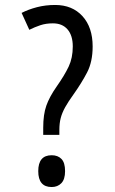

<svg xmlns="http://www.w3.org/2000/svg" viewBox="-20 -744 462 773"><path d="M154 -201V-230Q154 -283 166.5 -318.5Q179 -354 207 -394Q240 -441 256.5 -476Q273 -511 273 -557Q273 -601 252 -625.5Q231 -650 193 -650Q165 -650 142.5 -642.5Q120 -635 98 -624L67 -692Q94 -706 128.5 -715Q163 -724 202 -724Q271 -724 312 -679Q353 -634 353 -557Q353 -495 330.5 -452Q308 -409 276 -364Q255 -335 242.5 -312.5Q230 -290 224.5 -269Q219 -248 219 -221V-201ZM134 -55Q134 -119 188 -119Q213 -119 227.5 -104Q242 -89 242 -55Q242 -22 227 -6.5Q212 9 188 9Q134 9 134 -55Z"/></svg>

Font: Noto Sans Gurmukhi ExtraCondensed
Style: Regular
Weight: 400
Width: 2
Designer: Jelle Bosma - Monotype Design Team
Foundry: Monotype Imaging Inc.
Version: Version 2.004; ttfautohint (v1.8.4.7-5d5b)